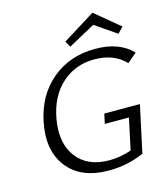

<svg xmlns="http://www.w3.org/2000/svg" viewBox="-125 -959 929 1062"><g transform="rotate(-15 339.5 -427.5)"><path d="M491 -795 337 -711 318 -745 504 -861 645 -744 613 -711ZM411 -249 423 -305H627L569 -36Q475 6 368 6Q208 6 131.5 -92Q55 -190 87 -347Q116 -493 218 -578.5Q320 -664 466 -664Q604 -664 678 -586L624 -540Q559 -609 446 -609Q337 -609 259.5 -539Q182 -469 160 -346Q136 -212 197.5 -130Q259 -48 385 -48Q447 -48 511 -70L549 -249Z"/></g></svg>

Font: EauTest
Style: Italic
Weight: 400
Italic angle: -12°
Designer: Christian Thalmann (Catharsis Fonts)
Version: Version 0.001;PS 000.001;hotconv 1.0.88;makeotf.lib2.5.64775